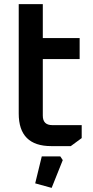

<svg xmlns="http://www.w3.org/2000/svg" viewBox="-20 -710 453 933"><path d="M71 -158V-690H188V-525H367V-423H188V-148Q188 -102 234 -102H377V-39L324 0H229Q71 0 71 -158ZM151 181 183 50H273L285 68L231 203Z"/></svg>

Font: Oxanium SemiBold
Style: Regular
Weight: 600
Designer: Severin Meyer
Version: Version 2.000